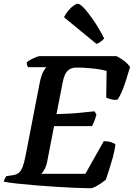

<svg xmlns="http://www.w3.org/2000/svg" viewBox="-30 -1003 713 1023"><path d="M453 0Q423 0 375 -2Q327 -4 271 -7.5Q215 -11 160 -15.5Q105 -20 60 -25Q15 -30 -10 -35Q-8 -44 -3.5 -53Q1 -62 5 -65L36 -69Q58 -72 70.5 -82.5Q83 -93 91 -114.5Q99 -136 106 -172L182 -564Q191 -606 202 -624Q213 -642 217 -645H119Q117 -649 114.5 -655.5Q112 -662 113 -671Q120 -678 134 -685.5Q148 -693 162 -698.5Q176 -704 181 -704H589Q607 -697 629 -680.5Q651 -664 663 -646Q652 -608 640.5 -572.5Q629 -537 617.5 -511Q606 -485 596 -472Q580 -469 562 -474Q544 -479 536 -483L538 -625Q526 -629 502 -633Q478 -637 446 -640Q414 -643 377 -643Q353 -643 338 -632Q323 -621 315.5 -603.5Q308 -586 304 -564L271 -395Q312 -396 345.5 -398Q379 -400 410.5 -403.5Q442 -407 473 -410L484 -393Q478 -371 471.5 -355Q465 -339 460 -331H258L222 -145Q217 -118 207.5 -101.5Q198 -85 190 -77H425L523 -251Q546 -251 563.5 -245Q581 -239 585 -233Q581 -200 571 -164Q561 -128 551 -97Q541 -66 534 -46Q525 -38 509 -27Q493 -16 477.5 -8Q462 0 453 0ZM484 -769 311 -911Q319 -929 333.5 -946Q348 -963 362 -973Q376 -983 384 -983Q396 -983 418 -959.5Q440 -936 468.5 -894.5Q497 -853 525 -798Q520 -792 508.5 -782.5Q497 -773 484 -769Z"/></svg>

Font: Texturina 12pt
Style: Bold Italic
Weight: 700
Italic angle: -11°
Designer: Guillermo Torres Carreño
Foundry: Omnibus-Type
Version: Version 1.002